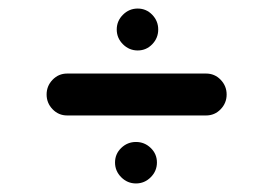

<svg xmlns="http://www.w3.org/2000/svg" viewBox="-20 -540 641 449"><path d="M137 -270Q117 -270 103 -284.5Q89 -299 89 -319Q89 -339 103 -353.5Q117 -368 137 -368H462Q482 -368 496 -353.5Q510 -339 510 -319Q510 -299 496 -284.5Q482 -270 462 -270ZM302 -422Q282 -422 267.5 -436.5Q253 -451 253 -471Q253 -491 267.5 -505.5Q282 -520 302 -520Q322 -520 336 -505.5Q350 -491 350 -471Q350 -451 336 -436.5Q322 -422 302 -422ZM298 -111Q278 -111 263.5 -125.5Q249 -140 249 -160Q249 -180 263.5 -194Q278 -208 298 -208Q318 -208 332.5 -194Q347 -180 347 -160Q347 -140 332.5 -125.5Q318 -111 298 -111Z"/></svg>

Font: Bad Comic
Style: Regular
Weight: 400
Designer: GGBotNet
Foundry: f0n7
Version: 0.9